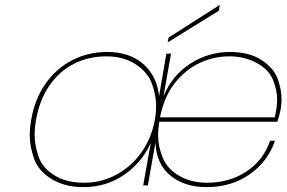

<svg xmlns="http://www.w3.org/2000/svg" viewBox="-20 -760 1175 787"><path d="M877 -716 667 -586 671 -606 881 -740ZM829 -11Q920 -11 990 -57Q1060 -103 1087 -183H1107Q1078 -98 1003.5 -45.5Q929 7 826 7Q737 7 679 -40Q621 -87 617 -175L586 0H567L598 -174Q561 -93 488 -43Q415 7 322 7Q245 7 191 -26.5Q137 -60 119.5 -110Q102 -160 102 -205Q102 -236 108 -270Q123 -355 167 -417.5Q211 -480 276.5 -513.5Q342 -547 419 -547Q512 -547 568 -497Q624 -447 632 -366L662 -540H681L650 -365Q686 -452 760.5 -499.5Q835 -547 923 -547Q1002 -547 1052.5 -513.5Q1103 -480 1118.5 -436Q1134 -392 1134 -355Q1134 -335 1131 -315Q1125 -285 1117 -261H633Q628 -232 628 -206Q628 -159 647.5 -112.5Q667 -66 716 -38.5Q765 -11 829 -11ZM325 -11Q395 -11 456 -43.5Q517 -76 559 -134.5Q601 -193 615 -270Q620 -299 620 -326Q620 -369 603 -416.5Q586 -464 536 -496.5Q486 -529 416 -529Q342 -529 282 -498Q222 -467 182 -408.5Q142 -350 128 -270Q122 -237 122 -207Q122 -166 137.5 -119.5Q153 -73 202 -42Q251 -11 325 -11ZM920 -529Q856 -529 797.5 -501.5Q739 -474 695.5 -418Q652 -362 636 -279H1106Q1116 -319 1116 -353Q1116 -389 1099.5 -431.5Q1083 -474 1033 -501.5Q983 -529 920 -529Z"/></svg>

Font: Fz Poppins Thin
Style: Italic
Weight: 100
Italic angle: -10°
Designer: Ninad Kale (Devanagari), Jonny Pinhorn (Latin)
Foundry: Indian Type Foundry
Version: Vit hóa bi Vntype.Com & FontZin.Com